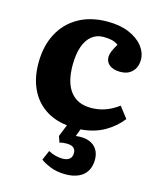

<svg xmlns="http://www.w3.org/2000/svg" viewBox="-115 -609 773 933"><g transform="rotate(15 271.5 -142.0)"><path d="M304 243Q259 243 225.5 229Q192 215 177 203L198 154Q216 164 235 168.5Q254 173 270 173Q292 173 304.5 163Q317 153 317 133Q317 116 306 106.5Q295 97 271 97Q261 97 252.5 98Q244 99 236 102L225 71L249 11Q182 3 134.5 -30.5Q87 -64 62 -119Q37 -174 37 -246Q37 -330 69.5 -393Q102 -456 163.5 -491.5Q225 -527 311 -527Q374 -527 419.5 -507.5Q465 -488 489.5 -456.5Q514 -425 514 -389Q514 -366 505 -348Q496 -330 478 -318.5Q460 -307 431 -307Q397 -307 377.5 -322Q358 -337 358 -363Q358 -375 364 -390Q370 -405 385 -431Q369 -442 351.5 -446Q334 -450 310 -450Q277 -450 252 -430.5Q227 -411 213.5 -372.5Q200 -334 200 -279Q200 -192 235.5 -146.5Q271 -101 339 -101Q376 -101 409.5 -112.5Q443 -124 477 -149L520 -93Q486 -49 435.5 -20.5Q385 8 318 13L304 50Q342 45 369 54.5Q396 64 410 85.5Q424 107 424 137Q424 171 409.5 195Q395 219 367.5 231Q340 243 304 243Z"/></g></svg>

Font: Literata 18pt
Style: Bold
Weight: 700
Designer: Latin by Veronika Burian and Jose Scaglione. Greek by Irene Vlachou. Cyrillic by Vera Evstafieva.
Foundry: TypeTogether
Version: Version 3.103;gftools[0.9.29]